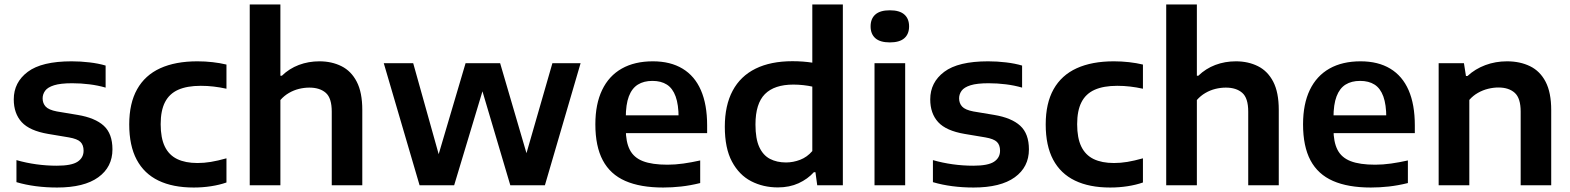

<svg xmlns="http://www.w3.org/2000/svg" viewBox="-20 -828 7018 858"><path d="M235 10Q186 10 140 4Q94 -2 53.5 -14V-112.5Q97 -100 142.2 -93.8Q187.5 -87.5 234 -87.5Q299.5 -87.5 326.5 -105.2Q353.5 -123 353.5 -154.5Q353.5 -180 339.5 -193.8Q325.5 -207.5 288 -214L195.5 -229.5Q112.5 -243.5 77 -282.2Q41.5 -321 41.5 -384Q41.5 -460 104 -507Q166.5 -554 300 -554Q340.5 -554 380.2 -549.2Q420 -544.5 452 -535V-436.5Q417.5 -446.5 379.5 -451.2Q341.5 -456 302.5 -456Q250.5 -456 221.8 -447Q193 -438 181.8 -422.5Q170.5 -407 170.5 -388.5Q170.5 -366.5 184 -351.8Q197.5 -337 234 -330L327 -314.5Q405 -301.5 443.8 -266Q482.5 -230.5 482.5 -160.5Q482.5 -81.5 419.2 -35.8Q356 10 235 10Z M845.5 10Q752.5 10 688.2 -21Q624 -52 590.8 -114.5Q557.5 -177 557.5 -272Q557.5 -366.5 592.8 -429.2Q628 -492 696 -523Q764 -554 862 -554Q897 -554 930 -550.2Q963 -546.5 992 -539.5V-431.5Q962.5 -438 934.8 -441.2Q907 -444.5 877 -444.5Q816 -444.5 776.2 -426.8Q736.5 -409 717.2 -371.2Q698 -333.5 698 -273Q698 -211.5 716.5 -173.2Q735 -135 771.8 -117.2Q808.5 -99.5 862.5 -99.5Q892 -99.5 922.2 -104.5Q952.5 -109.5 992 -120.5V-12.5Q960.5 -1.5 923 4.2Q885.5 10 845.5 10Z M1096 0V-808H1233V-489.5H1239.5Q1272.5 -521.5 1315.5 -537.8Q1358.5 -554 1407.5 -554Q1462.5 -554 1506 -532.2Q1549.5 -510.5 1574.2 -462.8Q1599 -415 1599 -337V0H1462.5V-329Q1462.5 -390 1435.8 -413.2Q1409 -436.5 1362.5 -436.5Q1339.5 -436.5 1316 -430.8Q1292.5 -425 1271 -412.5Q1249.5 -400 1233 -381V0Z M1855 0 1695 -545.5H1826.5L1944 -126H1936.5L2060.5 -545.5H2215L2338 -125.5H2327.5L2448.5 -545.5H2574.5L2415 0H2260.5L2131.5 -435H2140.5L2009.5 0Z M2943.5 10Q2841.5 10 2774.2 -19.5Q2707 -49 2673.8 -111.5Q2640.5 -174 2640.5 -272.5Q2640.5 -363 2670.8 -426Q2701 -489 2758.5 -521.5Q2816 -554 2897.5 -554Q2976 -554 3030.2 -521.2Q3084.5 -488.5 3112.2 -424.8Q3140 -361 3140 -268V-233H2708V-312.5H3037.5L3012.5 -302Q3012.5 -360.5 2999.2 -397Q2986 -433.5 2960 -450Q2934 -466.5 2895.5 -466.5Q2857 -466.5 2830.5 -450Q2804 -433.5 2790.2 -397.5Q2776.5 -361.5 2776.5 -302V-251Q2776.5 -193.5 2794.5 -158.5Q2812.5 -123.5 2853.2 -107.8Q2894 -92 2963 -92Q2997 -92 3034 -97.2Q3071 -102.5 3109 -111V-10Q3064.5 1 3023.8 5.5Q2983 10 2943.5 10Z M3456 9.5Q3390.5 9.5 3336.8 -18.2Q3283 -46 3251 -105.8Q3219 -165.5 3219 -261.5Q3219 -357 3254 -422.5Q3289 -488 3356.5 -521.2Q3424 -554.5 3521.5 -554.5Q3545 -554.5 3568 -552.8Q3591 -551 3610 -548V-808H3746.5V0H3632L3624 -58.5H3617Q3589.5 -28 3548.8 -9.2Q3508 9.5 3456 9.5ZM3492.5 -102Q3524.5 -102 3555.8 -114Q3587 -126 3610 -153V-441Q3592.5 -445 3570.2 -447.5Q3548 -450 3525.5 -450Q3440.5 -450 3398.2 -407.5Q3356 -365 3356 -271.5Q3356 -208 3373 -171Q3390 -134 3420.8 -118Q3451.5 -102 3492.5 -102Z M3888 0V-545.5H4025V0ZM3956.5 -638.5Q3913 -638.5 3891.8 -657.2Q3870.5 -676 3870.5 -710Q3870.5 -744.5 3891.8 -763.2Q3913 -782 3956.5 -782Q4000 -782 4021.2 -763.2Q4042.5 -744.5 4042.5 -710Q4042.5 -676 4021.2 -657.2Q4000 -638.5 3956.5 -638.5Z M4330.5 10Q4281.5 10 4235.5 4Q4189.5 -2 4149 -14V-112.5Q4192.5 -100 4237.8 -93.8Q4283 -87.5 4329.5 -87.5Q4395 -87.5 4422 -105.2Q4449 -123 4449 -154.5Q4449 -180 4435 -193.8Q4421 -207.5 4383.5 -214L4291 -229.5Q4208 -243.5 4172.5 -282.2Q4137 -321 4137 -384Q4137 -460 4199.5 -507Q4262 -554 4395.5 -554Q4436 -554 4475.8 -549.2Q4515.5 -544.5 4547.5 -535V-436.5Q4513 -446.5 4475 -451.2Q4437 -456 4398 -456Q4346 -456 4317.2 -447Q4288.5 -438 4277.2 -422.5Q4266 -407 4266 -388.5Q4266 -366.5 4279.5 -351.8Q4293 -337 4329.5 -330L4422.5 -314.5Q4500.5 -301.5 4539.2 -266Q4578 -230.5 4578 -160.5Q4578 -81.5 4514.8 -35.8Q4451.5 10 4330.5 10Z M4941 10Q4848 10 4783.8 -21Q4719.5 -52 4686.2 -114.5Q4653 -177 4653 -272Q4653 -366.5 4688.2 -429.2Q4723.5 -492 4791.5 -523Q4859.5 -554 4957.5 -554Q4992.5 -554 5025.5 -550.2Q5058.5 -546.5 5087.5 -539.5V-431.5Q5058 -438 5030.2 -441.2Q5002.5 -444.5 4972.5 -444.5Q4911.5 -444.5 4871.8 -426.8Q4832 -409 4812.8 -371.2Q4793.5 -333.5 4793.5 -273Q4793.5 -211.5 4812 -173.2Q4830.5 -135 4867.2 -117.2Q4904 -99.5 4958 -99.5Q4987.5 -99.5 5017.8 -104.5Q5048 -109.5 5087.5 -120.5V-12.5Q5056 -1.5 5018.5 4.2Q4981 10 4941 10Z M5191.5 0V-808H5328.5V-489.5H5335Q5368 -521.5 5411 -537.8Q5454 -554 5503 -554Q5558 -554 5601.5 -532.2Q5645 -510.5 5669.8 -462.8Q5694.5 -415 5694.5 -337V0H5558V-329Q5558 -390 5531.2 -413.2Q5504.5 -436.5 5458 -436.5Q5435 -436.5 5411.5 -430.8Q5388 -425 5366.5 -412.5Q5345 -400 5328.5 -381V0Z M6106 10Q6004 10 5936.8 -19.5Q5869.5 -49 5836.2 -111.5Q5803 -174 5803 -272.5Q5803 -363 5833.2 -426Q5863.5 -489 5921 -521.5Q5978.5 -554 6060 -554Q6138.5 -554 6192.8 -521.2Q6247 -488.5 6274.8 -424.8Q6302.5 -361 6302.5 -268V-233H5870.5V-312.5H6200L6175 -302Q6175 -360.5 6161.8 -397Q6148.5 -433.5 6122.5 -450Q6096.5 -466.5 6058 -466.5Q6019.5 -466.5 5993 -450Q5966.5 -433.5 5952.8 -397.5Q5939 -361.5 5939 -302V-251Q5939 -193.5 5957 -158.5Q5975 -123.5 6015.8 -107.8Q6056.5 -92 6125.5 -92Q6159.5 -92 6196.5 -97.2Q6233.5 -102.5 6271.5 -111V-10Q6227 1 6186.2 5.5Q6145.5 10 6106 10Z M6409 0V-545.5H6522L6531 -488.5H6538Q6572 -520 6617.5 -537Q6663 -554 6714.5 -554Q6772.5 -554 6817.2 -532.2Q6862 -510.5 6887 -462.5Q6912 -414.5 6912 -336V0H6775.5V-329Q6775.5 -389.5 6749 -413.2Q6722.5 -437 6676 -437Q6653.5 -437 6630 -431.2Q6606.5 -425.5 6584.8 -413.2Q6563 -401 6546 -381.5V0Z"/></svg>

Font: Encode Sans SemiExpanded SemiBold
Style: Regular
Weight: 600
Width: 6
Designer: Multiple Designers
Foundry: Impallari Type
Version: Version 3.002